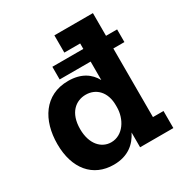

<svg xmlns="http://www.w3.org/2000/svg" viewBox="-164 -811 898 945"><g transform="rotate(-30 285.5 -339.0)"><path d="M556 0V-97H496V-487H559V-559H496V-688H277V-590H367V-559H191V-487H367V-382C342 -428 297 -460 223 -460C88 -460 22 -351 22 -217C22 -77 95 10 213 10C295 10 341 -32 367 -84V0ZM367 -228C367 -161 325 -92 257 -92C202 -92 156 -139 156 -225C156 -317 207 -358 264 -358C323 -358 367 -314 367 -239Z"/></g></svg>

Font: Zilla Slab Bold
Style: Regular
Weight: 700
Designer: Typotheque.com
Foundry: Typotheque type foundry
Version: Version 1.3; 2018